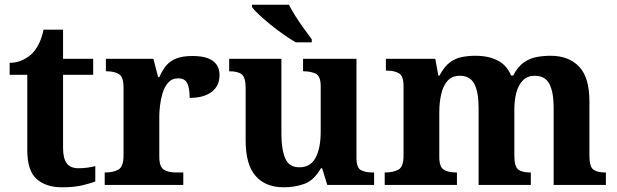

<svg xmlns="http://www.w3.org/2000/svg" viewBox="-20 -786 2621 816"><path d="M243 10Q176 10 136 -25Q96 -60 96 -148V-468H21V-519Q53 -519 78.5 -532Q104 -545 119 -561Q134 -577 146 -601.5Q158 -626 165 -660H248V-536H376V-468H248V-158Q248 -113 263.5 -92Q279 -71 314 -71Q334 -71 351.5 -73.5Q369 -76 385 -80V-15Q369 -8 332.5 1Q296 10 243 10Z M425 0V-53H428Q462 -53 483.5 -65.5Q505 -78 505 -125V-415Q505 -459 485.5 -471Q466 -483 433 -483H430V-536H632L652 -458H657Q670 -488 687 -508Q704 -528 730.5 -538Q757 -548 798 -548Q857 -548 885 -527Q913 -506 913 -467Q913 -421 879.5 -395.5Q846 -370 786 -370Q786 -411 776 -432Q766 -453 737 -453Q711 -453 695 -435Q679 -417 671 -390.5Q663 -364 660 -337Q657 -310 657 -293V-120Q657 -76 677 -64.5Q697 -53 727 -53H759V0Z M1186 10Q1108 10 1066 -38.5Q1024 -87 1024 -188V-412Q1024 -456 1008 -469.5Q992 -483 956 -483H954V-536H1176V-216Q1176 -152 1192 -113.5Q1208 -75 1252 -75Q1300 -75 1321.5 -116Q1343 -157 1343 -227V-419Q1343 -463 1321.5 -473Q1300 -483 1271 -483H1268V-536H1495V-116Q1495 -73 1514 -63Q1533 -53 1562 -53H1570V0H1371L1349 -71H1344Q1314 -19 1273.5 -4.5Q1233 10 1186 10ZM1237 -606Q1213 -620 1185 -639.5Q1157 -659 1130 -681Q1103 -703 1081.5 -723Q1060 -743 1051 -756V-766H1208Q1219 -744 1236 -717Q1253 -690 1272 -664Q1291 -638 1305 -619V-606Z M1615 0V-53H1617Q1651 -53 1673 -65Q1695 -77 1695 -122V-421Q1695 -463 1675.5 -474.5Q1656 -486 1623 -486H1620V-536H1830L1843 -465H1848Q1868 -503 1891.5 -520.5Q1915 -538 1942.5 -543.5Q1970 -549 2001 -549Q2056 -549 2095 -529Q2134 -509 2152 -465H2161Q2181 -503 2206 -520.5Q2231 -538 2260 -543.5Q2289 -549 2320 -549Q2397 -549 2441 -503Q2485 -457 2485 -356V-124Q2485 -78 2501.5 -65.5Q2518 -53 2552 -53H2555V0H2333V-329Q2333 -394 2315 -429Q2297 -464 2253 -464Q2222 -464 2202.5 -444.5Q2183 -425 2174.5 -392.5Q2166 -360 2166 -321V-124Q2166 -78 2182.5 -65.5Q2199 -53 2233 -53H2236V0H2014V-329Q2014 -394 1996 -429Q1978 -464 1934 -464Q1901 -464 1882 -442.5Q1863 -421 1855 -385.5Q1847 -350 1847 -309V-118Q1847 -76 1866.5 -64.5Q1886 -53 1919 -53H1922V0Z"/></svg>

Font: Noto Serif Khojki
Style: Bold
Weight: 700
Version: Version 2.003